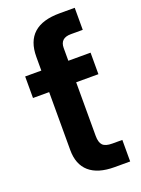

<svg xmlns="http://www.w3.org/2000/svg" viewBox="-140 -792 629 855"><g transform="rotate(-20 175.0 -364.0)"><path d="M14.2 -413.6V-515.6H90.8V-580.6Q90.8 -727.5 254.4 -727.5H326.2V-623H270Q218.8 -623 218.8 -576.2V-515.6H324.2V-413.6H218.8V-159.7Q218.8 -128.4 231.7 -115.2Q244.6 -102.1 276.4 -102.1H324.2V0H250Q171.9 0 131.3 -35.4Q90.8 -70.8 90.8 -138.7V-413.6Z"/></g></svg>

Font: Inter Display Semi Bold
Style: Regular
Weight: 600
Designer: Rasmus Andersson
Foundry: rsms
Version: Version 4.000;git-37864ae